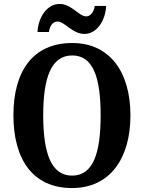

<svg xmlns="http://www.w3.org/2000/svg" viewBox="-20 -943 729 973"><path d="M408 -771C469 -771 514 -836 518 -913H460C457 -886 440 -860 417 -860C380 -860 343 -923 282 -923C219 -923 174 -857 170 -781H228C231 -808 246 -834 271 -834C309 -834 346 -771 408 -771ZM345 10C535 10 641 -137 641 -358C641 -580 535 -725 346 -725C145 -725 48 -580 48 -359C48 -137 145 10 345 10ZM345 -53C240 -53 199 -166 199 -358C199 -551 240 -662 346 -662C452 -662 490 -551 490 -358C490 -166 452 -53 345 -53Z"/></svg>

Font: Noto Serif Devanagari Condensed
Style: Bold
Weight: 700
Width: 3
Designer: Universal Thirst, Indian Type Foundry and the Monotype Design Team
Foundry: Monotype Imaging Inc.
Version: Version 2.004